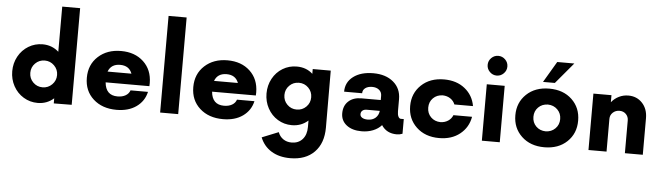

<svg xmlns="http://www.w3.org/2000/svg" viewBox="-61 -1124 5835 1695"><g transform="rotate(5 2856.0 -277.0)"><path d="M428.7 -856.4H587.4V0L428.7 1.5V-43.9Q368.7 9.8 286.1 9.8Q217.8 9.8 160.9 -24.7Q104 -59.1 71.3 -118.9Q38.6 -178.7 38.6 -250Q38.6 -321.3 71.3 -381.1Q104 -440.9 160.9 -475.3Q217.8 -509.8 286.1 -509.8Q368.7 -509.8 428.7 -456.1ZM317.4 -131.3Q366.2 -131.3 401.1 -166Q436 -200.7 436 -250Q436 -299.3 401.1 -334Q366.2 -368.7 317.4 -368.7Q267.6 -368.7 233.2 -334.2Q198.7 -299.8 198.7 -250Q198.7 -200.2 233.2 -165.8Q267.6 -131.3 317.4 -131.3Z M1257.3 -251.5 1256.3 -223.6H868.7Q878.9 -108.9 983.4 -108.9Q1025.4 -108.9 1054.4 -125.5Q1083.5 -142.1 1093.8 -172.4H1248.5Q1229.5 -88.9 1160.2 -39.6Q1090.8 9.8 984.9 9.8Q857.9 9.8 778.8 -61.8Q699.7 -133.3 699.7 -250Q699.7 -366.2 778.6 -438.7Q857.4 -511.2 981 -511.2Q1104 -511.2 1180.2 -439.9Q1256.3 -368.7 1257.3 -251.5ZM877.4 -319.8H1088.9Q1063.5 -388.7 983.4 -388.7Q903.3 -388.7 877.4 -319.8Z M1371.1 0V-856.4H1531.2V0Z M2200.7 -251.5 2199.7 -223.6H1812Q1822.3 -108.9 1926.8 -108.9Q1968.8 -108.9 1997.8 -125.5Q2026.9 -142.1 2037.1 -172.4H2191.9Q2172.9 -88.9 2103.5 -39.6Q2034.2 9.8 1928.2 9.8Q1801.3 9.8 1722.2 -61.8Q1643.1 -133.3 1643.1 -250Q1643.1 -366.2 1721.9 -438.7Q1800.8 -511.2 1924.3 -511.2Q2047.4 -511.2 2123.5 -439.9Q2199.7 -368.7 2200.7 -251.5ZM1820.8 -319.8H2032.2Q2006.8 -388.7 1926.8 -388.7Q1846.7 -388.7 1820.8 -319.8Z M2839.4 -500 2840.8 4.9Q2840.8 143.6 2763.4 222.4Q2686 301.3 2549.3 301.3Q2451.2 301.3 2382.6 259.3Q2314 217.3 2283.2 140.1L2429.7 81.1Q2443.8 119.1 2475.3 140.9Q2506.8 162.6 2549.3 162.6Q2610.4 162.6 2646.2 122.6Q2682.1 82.5 2682.1 13.7V-43.9Q2622.1 9.8 2538.1 9.8Q2469.7 9.8 2413.3 -24.7Q2356.9 -59.1 2324.5 -118.9Q2292 -178.7 2292 -250Q2292 -322.3 2324.5 -381.8Q2356.9 -441.4 2413.3 -475.6Q2469.7 -509.8 2538.1 -509.8Q2623.5 -509.8 2679.7 -457.5V-500ZM2485.1 -165.8Q2519.5 -131.3 2569.3 -131.3Q2619.1 -131.3 2653.6 -165.8Q2688 -200.2 2688 -250Q2688 -299.8 2653.6 -334.2Q2619.1 -368.7 2569.3 -368.7Q2519.5 -368.7 2485.1 -334.2Q2450.7 -299.8 2450.7 -250Q2450.7 -200.2 2485.1 -165.8Z M3493.2 -129.9H3519V0Q3494.1 9.8 3469.2 9.8Q3377.9 9.8 3333 -60.1Q3303.7 -26.9 3257.8 -8.5Q3211.9 9.8 3156.7 9.8Q3073.2 9.8 3023.2 -29.3Q2973.1 -68.4 2973.1 -133.8Q2973.1 -200.7 3015.6 -240.2Q3058.1 -279.8 3130.4 -279.8H3301.8V-317.4Q3301.8 -350.1 3278.1 -369.4Q3254.4 -388.7 3216.8 -388.7Q3179.2 -388.7 3156 -371.6Q3132.8 -354.5 3132.8 -325.2H2973.1Q2973.1 -409.2 3039.8 -459.5Q3106.4 -509.8 3216.8 -509.8Q3327.1 -509.8 3394.5 -453.1Q3461.9 -396.5 3461.9 -301.3V-194.8Q3461.9 -164.6 3470.5 -147.2Q3479 -129.9 3493.2 -129.9ZM3201.7 -97.7Q3243.7 -97.7 3270.3 -120.8Q3296.9 -144 3301.8 -183.6H3185.5Q3162.1 -183.6 3148.2 -171.9Q3134.3 -160.2 3134.3 -140.1Q3134.3 -120.6 3152.6 -109.1Q3170.9 -97.7 3201.7 -97.7Z M3843.8 9.8Q3719.2 9.8 3642.1 -63.5Q3564.9 -136.7 3564.9 -250Q3564.9 -363.3 3642.1 -436.5Q3719.2 -509.8 3843.8 -509.8Q3954.6 -509.8 4027.8 -451.2Q4101.1 -392.6 4117.7 -297.4H3952.6Q3940.4 -329.1 3911.4 -348.4Q3882.3 -367.7 3843.8 -368.7Q3792 -367.7 3758.5 -334.2Q3725.1 -300.8 3725.1 -250Q3725.1 -199.2 3758.5 -165.8Q3792 -132.3 3843.8 -131.3Q3882.3 -132.3 3911.4 -151.6Q3940.4 -170.9 3952.6 -202.6H4117.7Q4101.1 -107.4 4027.8 -48.8Q3954.6 9.8 3843.8 9.8Z M4214.8 -671.4Q4214.8 -707.5 4240.7 -733.2Q4266.6 -758.8 4302.2 -758.8Q4337.9 -758.8 4363.8 -733.2Q4389.6 -707.5 4389.6 -671.4Q4389.6 -635.7 4363.8 -609.9Q4337.9 -584 4302.2 -584Q4266.6 -584 4240.7 -609.9Q4214.8 -635.7 4214.8 -671.4ZM4222.2 0V-500H4380.9V0Z M4714.8 -564 4824.7 -750H4976.1L4819.8 -564ZM4977.1 -63.2Q4900.4 9.8 4775.9 9.8Q4651.4 9.8 4574.2 -63.5Q4497.1 -136.7 4497.1 -250Q4497.1 -363.3 4574.2 -436.5Q4651.4 -509.8 4775.9 -509.8Q4900.4 -509.8 4977.1 -436.8Q5053.7 -363.8 5053.7 -250Q5053.7 -136.2 4977.1 -63.2ZM4775.9 -131.3Q4826.7 -132.3 4860.6 -166Q4894.5 -199.7 4894.5 -250Q4894.5 -300.3 4860.6 -334Q4826.7 -367.7 4775.9 -368.7Q4724.1 -367.7 4690.7 -334.2Q4657.2 -300.8 4657.2 -250Q4657.2 -199.2 4690.7 -165.8Q4724.1 -132.3 4775.9 -131.3Z M5477.1 -509.8Q5551.8 -509.8 5600.1 -458Q5648.4 -406.2 5648.4 -323.7V0H5489.7V-290Q5489.7 -323.7 5467.5 -346.2Q5445.3 -368.7 5410.6 -368.7Q5375.5 -368.7 5351.3 -346.2Q5327.1 -323.7 5327.1 -290V0H5167V-500H5327.1V-437.5Q5354.5 -471.7 5393.3 -490.7Q5432.1 -509.8 5477.1 -509.8Z"/></g></svg>

Font: Now Alt
Style: Bold
Weight: 700
Designer: Alfredo Marco Pradil
Foundry: Alfredo Marco Pradil
Version: Version 1.002;PS 001.002;hotconv 1.0.88;makeotf.lib2.5.64775